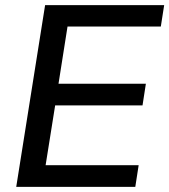

<svg xmlns="http://www.w3.org/2000/svg" viewBox="-20 -725 657 745"><path d="M43 0ZM43 0 155 -705H617L604 -622H242L207 -400H546L533 -316H194L157 -84H518L505 0Z"/></svg>

Font: Winston Medium
Style: Italic
Weight: 500
Italic angle: -9°
Designer: Original fonts by Vernon Adams / Changes by Cristiano Sobral
Foundry: Original fonts by Vernon Adams / Changes by Cristiano Sobral
Version: Version 2.503;July 17, 2020;FontCreator 13.0.0.2655 64-bit